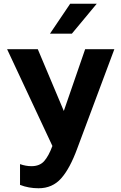

<svg xmlns="http://www.w3.org/2000/svg" viewBox="-20 -775 648 1026"><path d="M87 213V102Q118 113 148 113Q192 113 216 86Q240 59 260 5L18 -512H182L321 -182L435 -512H591L393 18Q354 125 307 178Q260 231 186 231Q133 231 87 213ZM355 -755H497L364 -595H247Z"/></svg>

Font: Metropolitano
Style: Bold
Weight: 700
Designer: Fonts by Alex Slobzheninov & Chris M. Simpson / Changes by Cristiano Sobral
Foundry: Fonts by Alex Slobzheninov & Chris M. Simpson / Changes by Cristiano Sobral
Version: Version 1.00;August 30, 2020;FontCreator 13.0.0.2681 64-bit